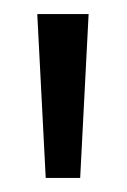

<svg xmlns="http://www.w3.org/2000/svg" viewBox="-20 -716 180 273"><path d="M45 -463 33 -696H106L94 -463Z"/></svg>

Font: Bricolage Grotesque 12pt Light
Style: Regular
Weight: 300
Designer: Mathieu Triay
Foundry: Atelier Triay
Version: Version 1.001; ttfautohint (v1.8.4.7-5d5b);gftools[0.9.33.de